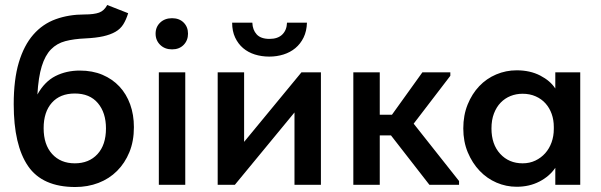

<svg xmlns="http://www.w3.org/2000/svg" viewBox="-20 -741 2412 770"><path d="M282 9Q150 9 92.5 -75Q35 -159 35 -323Q35 -422 55.5 -490.5Q76 -559 113.5 -602Q151 -645 203.5 -664Q256 -683 319 -683Q357 -683 377.5 -690.5Q398 -698 410 -721L494 -688Q486 -662 474.5 -643.5Q463 -625 443 -613.5Q423 -602 394 -595.5Q365 -589 323 -587Q276 -585 242 -576Q208 -567 184.5 -543Q161 -519 147.5 -475.5Q134 -432 130 -362Q159 -414 202.5 -436Q246 -458 300 -458Q351 -458 391 -441Q431 -424 459 -394Q487 -364 502 -322.5Q517 -281 517 -231Q517 -175 499 -131Q481 -87 449.5 -55.5Q418 -24 375 -7.5Q332 9 282 9ZM280 -86Q337 -86 371 -123Q405 -160 405 -226Q405 -289 372.5 -327.5Q340 -366 280 -366Q221 -366 188 -329Q155 -292 155 -227Q155 -161 189 -123.5Q223 -86 280 -86Z M617 -451H723V0H617ZM670 -543Q641 -543 622.5 -561Q604 -579 604 -606Q604 -633 622.5 -650.5Q641 -668 670 -668Q699 -668 716.5 -650.5Q734 -633 734 -606Q734 -579 716.5 -561Q699 -543 670 -543Z M853 -451H959V-172L1189 -451H1267V0H1161V-290L922 0H853ZM1060 -514Q1029 -514 1002 -522.5Q975 -531 955 -548Q935 -565 923 -590.5Q911 -616 911 -650H992Q993 -621 1009.5 -603Q1026 -585 1061 -585Q1094 -585 1112 -602.5Q1130 -620 1131 -650H1211Q1210 -616 1197.5 -590.5Q1185 -565 1164.5 -548Q1144 -531 1117 -522.5Q1090 -514 1060 -514Z M1397 -451H1503V-281H1552L1674 -451H1786V-437L1639 -245L1821 -15V0H1702L1548 -198H1503V0H1397Z M2052 8Q2010 8 1971.5 -8.5Q1933 -25 1903.5 -56Q1874 -87 1856 -130Q1838 -173 1838 -226Q1838 -279 1855.5 -322Q1873 -365 1902 -395.5Q1931 -426 1970 -442.5Q2009 -459 2052 -459Q2106 -459 2146.5 -438Q2187 -417 2207 -386V-451H2307V0H2207V-68Q2184 -34 2143.5 -13Q2103 8 2052 8ZM2076 -86Q2104 -86 2127 -97Q2150 -108 2166.5 -126.5Q2183 -145 2192 -170Q2201 -195 2201 -224V-232Q2201 -260 2192.5 -284Q2184 -308 2168 -326Q2152 -344 2128.5 -354.5Q2105 -365 2076 -365Q2050 -365 2027.5 -356Q2005 -347 1988 -329.5Q1971 -312 1961 -286Q1951 -260 1951 -226Q1951 -162 1986 -124Q2021 -86 2076 -86Z"/></svg>

Font: Tilda Sans Semibold
Style: Regular
Weight: 600
Designer: ParaType Ltd
Foundry: ParaType Ltd
Version: Version 1.009